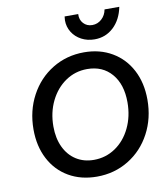

<svg xmlns="http://www.w3.org/2000/svg" viewBox="-100 -1027 986 1127"><g transform="rotate(-10 392.5 -463.5)"><path d="M67 -321Q67 -432 115.5 -522.5Q164 -613 248.5 -664.5Q333 -716 437 -716Q531 -716 603.5 -673.5Q676 -631 716 -554.5Q756 -478 756 -378Q756 -267 708 -177Q660 -87 575.5 -35.5Q491 16 387 16Q292 16 219.5 -26Q147 -68 107 -144.5Q67 -221 67 -321ZM386 -84Q457 -84 514.5 -123Q572 -162 605 -230.5Q638 -299 638 -383Q638 -490 584 -553Q530 -616 438 -616Q367 -616 309.5 -577Q252 -538 218.5 -470Q185 -402 185 -318Q185 -248 210 -195Q235 -142 280.5 -113Q326 -84 386 -84ZM514 -865Q546 -865 570 -887Q594 -909 600 -943H688Q673 -868 626 -824Q579 -780 513 -780Q470 -780 435 -798.5Q400 -817 380 -849Q360 -881 360 -920Q360 -927 362 -943H443Q441 -909 461.5 -887Q482 -865 514 -865Z"/></g></svg>

Font: MedMera Sans Semibold
Style: Italic
Weight: 600
Italic angle: -11°
Designer: Kasper Nordkvist
Foundry: UNCUT.wtf
Version: Version 1.300